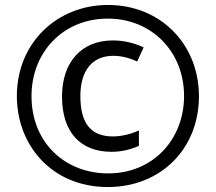

<svg xmlns="http://www.w3.org/2000/svg" viewBox="-20 -744 870 774"><path d="M415 10C628 10 782 -144 782 -356C782 -564 629 -724 415 -724C211 -724 48 -572 48 -357C48 -158 189 10 415 10ZM416 -45C242 -45 107 -169 107 -357C107 -532 233 -669 415 -669C590 -669 722 -537 722 -357C722 -182 597 -45 416 -45ZM430 -132C469 -132 506 -141 540 -156V-218C504 -202 467 -194 435 -194C347 -194 304 -246 304 -357C304 -461 353 -519 437 -519C466 -519 499 -512 533 -496L559 -553C519 -572 476 -581 435 -581C308 -581 230 -493 230 -355C230 -212 303 -132 430 -132Z"/></svg>

Font: Noto Sans Sinhala UI ExtraCondensed Medium
Style: Regular
Weight: 500
Width: 2
Designer: Jelle Bosma - Monotype Design Team
Foundry: Monotype Imaging Inc.
Version: Version 2.006